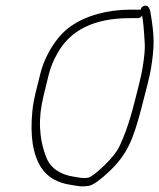

<svg xmlns="http://www.w3.org/2000/svg" viewBox="-20 -667 562 677"><path d="M480.9 -612C484.4 -597.8 487.6 -564.2 490.5 -511.2C491.4 -494.1 489 -467 483.1 -430C480.4 -412.7 475.5 -390.2 468.4 -362.5C449.4 -287.7 435.1 -223.9 402.3 -153.5C392.2 -131.8 373.4 -108 346 -82C318.5 -56 300.2 -42.2 290.9 -40.5C270.9 -36.9 257.3 -41.5 240 -44C192.8 -50.9 155.9 -75 142.2 -115C117.1 -179.9 114.2 -251 133.5 -328.5C138.1 -346.8 143.8 -370.2 150.5 -398.7C157.3 -427.2 167.6 -453.3 181.5 -477C226.9 -561 312.2 -603 437.5 -603H466.5C471.8 -603 476.6 -606 480.9 -612ZM476.3 -633H440C359.3 -633 280.9 -611.7 227.8 -573C184.7 -543.6 138.3 -476.1 121 -402.2C109.2 -351.8 98.9 -322.7 94.2 -276C85.5 -189.2 95.6 -122.9 124.7 -77C146.5 -42.6 181.9 -21.9 230.9 -15C252.9 -11.9 266.5 -6.9 293.9 -12C308.3 -14.7 331.4 -30.8 363.1 -60.5C429.4 -122.6 448.9 -174.2 477.7 -282C497.4 -356 508.9 -403.7 512.3 -425C525 -505.1 524.8 -535.7 511.3 -619.5C507.4 -643.8 498.3 -652.1 484.1 -644.5C479.7 -642.2 477.1 -638.3 476.3 -633Z"/></svg>

Font: MewTooHand
Style: Ita
Weight: 400
Designer: Mew Too, Robert Jablonski
Version: Version 0.77